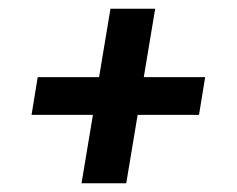

<svg xmlns="http://www.w3.org/2000/svg" viewBox="-20 -559 540 438"><path d="M166 -141 192 -297H52L66 -383H206L232 -539H334L308 -383H448L434 -297H294L268 -141Z"/></svg>

Font: Iosevka Term Curly Oblique
Style: Bold
Weight: 700
Italic angle: -9°
Designer: Belleve Invis
Foundry: Belleve Invis
Version: Version 32.3.0